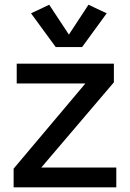

<svg xmlns="http://www.w3.org/2000/svg" viewBox="-20 -799 555 819"><path d="M38.1 0V-79.6L344.2 -442.9H51.3V-527.3H465.8V-447.8L156.2 -84.5H476.1V0ZM189.9 -778.8 273.9 -651.4 357.4 -778.8 435.1 -742.2 330.1 -598.1H217.8L112.3 -742.2Z"/></svg>

Font: Schibsted Grotesk Medium
Style: Regular
Weight: 500
Designer: Bakken & Baeck AS, Henrik Kongsvoll
Foundry: Schibsted ASA
Version: Version 1.100;gftools[0.9.25]